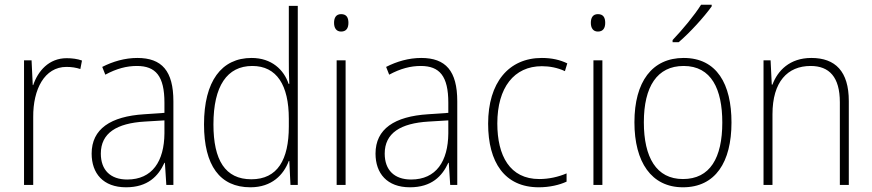

<svg xmlns="http://www.w3.org/2000/svg" viewBox="-20 -785 3701 815"><path d="M263 -538C187 -538 141 -483 121 -424H119L114 -529H82V0H121V-288C120 -406 169 -501 262 -501C284 -501 303 -498 321 -492L328 -528C309 -535 286 -538 263 -538Z M563 -539C510 -539 459 -524 414 -501L427 -468C475 -494 518 -505 561 -505C641 -505 678 -462 678 -349V-306L592 -300C450 -291 369 -238 369 -133C369 -49 418 10 515 10C607 10 652 -37 678 -94H680L686 0H716V-355C716 -484 667 -539 563 -539ZM595 -269 678 -274V-219C677 -101 627 -23 520 -23C449 -23 408 -63 408 -133C408 -220 475 -262 595 -269Z M1043 10C1134 10 1184 -43 1206 -102H1208L1213 0H1244V-760H1206V-530C1206 -498 1206 -464 1208 -429H1205C1185 -489 1133 -539 1048 -539C920 -539 846 -440 846 -257C846 -83 913 10 1043 10ZM1047 -24C936 -24 886 -105 886 -257C886 -420 944 -505 1051 -505C1155 -505 1206 -423 1206 -281V-248C1206 -107 1158 -24 1047 -24Z M1428 -725C1406 -725 1398 -709 1398 -688C1398 -667 1407 -651 1428 -651C1450 -651 1459 -666 1459 -688C1459 -709 1452 -725 1428 -725ZM1447 -529H1409V0H1447Z M1768 -539C1715 -539 1664 -524 1619 -501L1632 -468C1680 -494 1723 -505 1766 -505C1846 -505 1883 -462 1883 -349V-306L1797 -300C1655 -291 1574 -238 1574 -133C1574 -49 1623 10 1720 10C1812 10 1857 -37 1883 -94H1885L1891 0H1921V-355C1921 -484 1872 -539 1768 -539ZM1800 -269 1883 -274V-219C1882 -101 1832 -23 1725 -23C1654 -23 1613 -63 1613 -133C1613 -220 1680 -262 1800 -269Z M2267 10C2313 10 2355 0 2385 -14V-49C2350 -34 2310 -25 2269 -25C2144 -25 2091 -124 2091 -261C2091 -413 2162 -504 2280 -504C2312 -504 2346 -498 2378 -483L2388 -516C2357 -531 2322 -539 2280 -539C2139 -539 2052 -434 2052 -260C2052 -96 2122 10 2267 10Z M2518 -725C2496 -725 2488 -709 2488 -688C2488 -667 2497 -651 2518 -651C2540 -651 2549 -666 2549 -688C2549 -709 2542 -725 2518 -725ZM2537 -529H2499V0H2537Z M3001 -758V-765H2956C2927 -719 2877 -659 2835 -615V-606H2861C2908 -646 2969 -713 3001 -758ZM3085 -265C3085 -428 3023 -539 2882 -539C2748 -539 2673 -438 2673 -266C2673 -97 2745 10 2879 10C3017 10 3085 -97 3085 -265ZM2713 -266C2713 -417 2769 -505 2882 -505C3000 -505 3046 -406 3046 -265C3046 -115 2994 -25 2879 -25C2766 -25 2713 -117 2713 -266Z M3424 -539C3332 -539 3281 -485 3259 -426H3256L3251 -529H3221V0H3259V-300C3259 -438 3323 -505 3421 -505C3500 -505 3545 -458 3545 -351V0H3583V-356C3583 -482 3526 -539 3424 -539Z"/></svg>

Font: Noto Sans Gurmukhi UI SemiCondensed ExtraLight
Style: Regular
Weight: 200
Width: 4
Designer: Jelle Bosma - Monotype Design Team
Foundry: Monotype Imaging Inc.
Version: Version 2.004